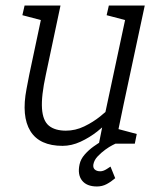

<svg xmlns="http://www.w3.org/2000/svg" viewBox="-20 -520 566 695"><path d="M86 -250H146Q129 -172 132 -127.5Q135 -83 157 -65Q179 -47 219 -47L207 8Q123 8 90 -45.5Q57 -99 76 -198ZM427 -140 350 -60 444 -500H504ZM146 -250H86L139 -500H199ZM350 -60 427 -140 398 0H338ZM398 -150 427 -140Q427 -140 415 -125Q403 -110 381.5 -88Q360 -66 332 -44Q304 -22 271.5 -7Q239 8 206 8L218 -47Q253 -47 285 -62.5Q317 -78 342.5 -98.5Q368 -119 383 -134.5Q398 -150 398 -150ZM388 0 400 -55 475 -35 468 0ZM137 -445 61 -465 69 -500H149ZM442 -445 366 -465 374 -500H454ZM398 0Q398 0 387 5.5Q376 11 361.5 21.5Q347 32 334 45.5Q321 59 318 75Q316 87 323 93.5Q330 100 343 100Q354 100 367 91.5Q380 83 380 83L397 125Q382 138 366 146.5Q350 155 331 155Q294 155 277 133.5Q260 112 268 75Q272 56 286.5 39.5Q301 23 318.5 10.5Q336 -2 348.5 -9Q361 -16 361 -16Z"/></svg>

Font: Epunda Slab Light
Style: Italic
Weight: 300
Italic angle: -12°
Designer: Simon Atzbach
Foundry: typofactur
Version: Version 1.102